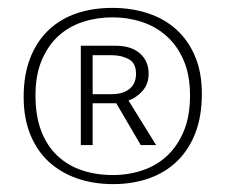

<svg xmlns="http://www.w3.org/2000/svg" viewBox="-20 -706 572 487"><path d="M185 -590H273Q313 -590 335 -570.5Q357 -551 357 -519Q357 -493 341.5 -475.5Q326 -458 306 -451L376 -338H337L275 -444H215V-338H185ZM215 -467H262Q292 -467 308.5 -480.5Q325 -494 325 -519Q325 -546 306.5 -556Q288 -566 263 -566H215ZM492 -468Q492 -411 475.5 -368.5Q459 -326 429 -297Q399 -268 357.5 -253.5Q316 -239 267 -239Q217 -239 175.5 -253.5Q134 -268 104 -295.5Q74 -323 57 -364.5Q40 -406 40 -460Q40 -516 56.5 -558.5Q73 -601 103 -629.5Q133 -658 174 -672Q215 -686 265 -686Q314 -686 356 -672Q398 -658 428 -630.5Q458 -603 475 -562.5Q492 -522 492 -468ZM462 -464Q462 -515 446 -552.5Q430 -590 402.5 -614.5Q375 -639 339.5 -650.5Q304 -662 265 -662Q226 -662 190.5 -650.5Q155 -639 128.5 -615Q102 -591 86 -553.5Q70 -516 70 -464Q70 -412 84.5 -374Q99 -336 125.5 -311Q152 -286 188 -274Q224 -262 267 -262Q306 -262 341.5 -274Q377 -286 403.5 -310.5Q430 -335 446 -373Q462 -411 462 -464Z"/></svg>

Font: Mukta ExtraLight
Style: Regular
Weight: 275
Designer: Girish Dalvi and Yashodeep Gholap
Foundry: Ek Type
Version: Version 2.538;PS 1.002;hotconv 16.6.51;makeotf.lib2.5.65220;